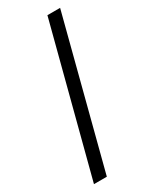

<svg xmlns="http://www.w3.org/2000/svg" viewBox="-203 -759 716 891"><g transform="rotate(-30 154.5 -313.5)"><path d="M87 80H18L223 -707H291Z"/></g></svg>

Font: Blinker
Style: Regular
Weight: 400
Designer: Juergen Huber
Foundry: supertype
Version: 1.017